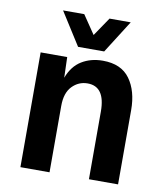

<svg xmlns="http://www.w3.org/2000/svg" viewBox="-83 -814 766 883"><g transform="rotate(10 300.0 -372.0)"><path d="M72 0V-536H196L199 -440Q220 -496 262.5 -522Q305 -548 361 -548Q447 -548 487.5 -492Q528 -436 528 -347V0H392V-316Q392 -433 310 -433Q268 -433 238 -402Q208 -371 208 -310V0ZM140 -744H239L298 -657L357 -744H456L359 -591H237Z"/></g></svg>

Font: Geist Mono
Style: Bold
Weight: 700
Monospace: yes
Designer: Basement.studio, Andrés Briganti, Mateo Zaragoza
Foundry: Basement.studio, Vercel, Andrés Briganti, Guido Ferreyra, Mateo Zaragoza
Version: Version 1.500; ttfautohint (v1.8.4.7-5d5b)